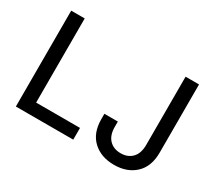

<svg xmlns="http://www.w3.org/2000/svg" viewBox="-135 -991 1410 1262"><g transform="rotate(30 569.5 -359.5)"><path d="M84 0V-727.5H186.5V-88.9H519.5V0ZM833.5 9.8Q734.4 9.8 673.1 -47.4Q611.8 -104.5 611.8 -210V-249.5H713.9V-209.5Q713.9 -145.5 746.6 -111.8Q779.3 -78.1 833.5 -78.1Q887.2 -78.1 919.7 -111.8Q952.1 -145.5 952.1 -209.5V-727.5H1054.2V-210Q1054.2 -104.5 993.2 -47.4Q932.1 9.8 833.5 9.8Z"/></g></svg>

Font: Inter Cardless
Style: Regular
Weight: 400
Designer: Rasmus Andersson
Foundry: rsms
Version: Version 4.001;git-9221beed3